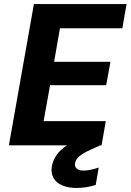

<svg xmlns="http://www.w3.org/2000/svg" viewBox="-20 -720 647 951"><path d="M24 0 148 -700H607L586 -580H277L248 -414H527L506 -298H228L196 -120H504L483 0ZM359 211Q320 211 290 199Q260 187 245.5 162.5Q231 138 237 101Q243 73 261 47Q279 21 316.5 -3.5Q354 -28 416 -53L463 -72L483 -3L430 21Q390 39 372.5 54.5Q355 70 352 88Q349 105 360 115Q371 125 393 125Q409 125 428.5 121Q448 117 469 110L454 196Q433 203 408.5 207Q384 211 359 211Z"/></svg>

Font: DM Sans 12pt Black
Style: Italic
Weight: 900
Italic angle: -10°
Version: Version 4.004;gftools[0.9.30]